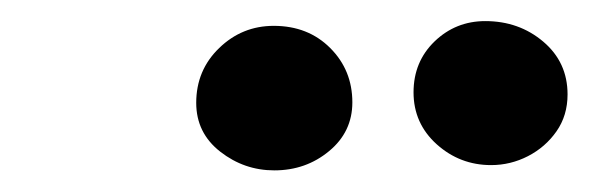

<svg xmlns="http://www.w3.org/2000/svg" viewBox="-20 -755 558 182"><path d="M240 -593.5Q211.5 -593.5 188.8 -611.2Q166 -629 166 -657.5Q166 -688.5 187.8 -709.5Q209.5 -730.5 239.5 -730.5Q272 -730.5 293 -709.5Q314 -688.5 314 -658Q314 -630 292 -611.8Q270 -593.5 240 -593.5ZM445.5 -598.5Q416 -598.5 394 -618.2Q372 -638 372 -667.5Q372 -696.5 392 -715.8Q412 -735 440 -735Q472 -735 495 -715.5Q518 -696 518 -665.5Q518 -645.5 507.5 -630.5Q497 -615.5 480.5 -607Q464 -598.5 445.5 -598.5Z"/></svg>

Font: Grandstander Thin SemiBold
Style: Italic
Weight: 600
Italic angle: -15°
Version: Version 1.200